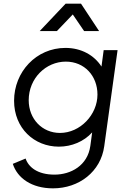

<svg xmlns="http://www.w3.org/2000/svg" viewBox="-20 -810 703 1050"><path d="M270 220C412 220 531 129 550 -10L623 -536H547L535 -446C495 -508 425 -548 338 -548C178 -548 57 -417 57 -259C57 -109 167 -8 302 -8C372 -8 439 -36 484 -86L474 -12C459 96 367 145 278 145C185 145 136 104 120 57L50 86C75 164 153 220 270 220ZM137 -262C137 -382 231 -473 340 -473C442 -473 513 -395 513 -293C513 -183 419 -83 308 -83C211 -83 137 -159 137 -262ZM197 -640H291L378 -731L440 -640H522L423 -790H339Z"/></svg>

Font: Mluvka
Style: Italic
Weight: 400
Italic angle: -8°
Designer: Modified by Jiří Krblich, Original typeface by Gumpita Rahayu
Foundry: Gumpita Rahayu & Jiří Krblich
Version: Version 2.000;Glyphs 3.1.1 (3134)